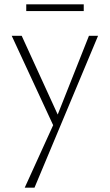

<svg xmlns="http://www.w3.org/2000/svg" viewBox="-20 -576 505 885"><path d="M432 -411 139 289H94L225 1L34 -411H80L246 -48L390 -411ZM101 -556H366V-525H101Z"/></svg>

Font: Ysabeau Light
Style: Regular
Weight: 300
Designer: Christian Thalmann (Catharsis Fonts)
Version: Version 0.003